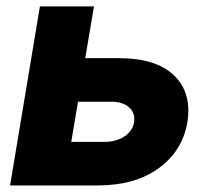

<svg xmlns="http://www.w3.org/2000/svg" viewBox="-20 -565 640 585"><path d="M101.6 -545.5H266.3L239.7 -387.8H343Q455.6 -387.8 510.3 -335.2Q565.3 -282.3 550.8 -192.1Q535.5 -104.4 463.1 -52.2Q390.6 0 278.1 0H10.7ZM300.1 -132.8Q317.1 -132.8 332.4 -137.3Q347.7 -141.7 359.4 -149.5Q371.1 -157.3 378.7 -168.3Q386.4 -179.3 388.5 -192.5Q390.6 -206.3 386.7 -217.9Q382.8 -229.4 373.8 -237.6Q364.7 -245.7 351.4 -250.4Q338.1 -255 321.4 -255H217.7L197.1 -132.8Z"/></svg>

Font: Inter P Extra Bold
Style: Italic
Weight: 800
Italic angle: 9.39999°
Designer: Rasmus Andersson
Foundry: rsms
Version: Version 3.018;git-588b23468